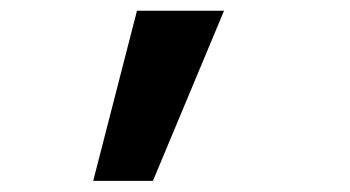

<svg xmlns="http://www.w3.org/2000/svg" viewBox="-20 -740 640 351"><path d="M150.4 -409.4 230.4 -720.4H389.6L259.6 -409.4Z"/></svg>

Font: Pitagon Sans Mono
Style: Regular
Weight: 400
Monospace: yes
Designer: Travis Tran
Foundry: Pitagon
Version: Version 1.001;gftools[0.9.26]